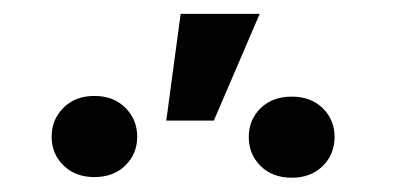

<svg xmlns="http://www.w3.org/2000/svg" viewBox="-20 -864 564 274"><path d="M237.8 -844.2H350.6L285.2 -691.9H217.3ZM114.7 -727.1Q142.1 -727.1 158.9 -710.2Q175.8 -693.4 175.8 -668.9Q175.8 -644.5 158.9 -627.9Q142.1 -611.3 114.7 -611.3Q87.4 -611.3 70.6 -627.9Q53.7 -644.5 53.7 -668.9Q53.7 -693.4 70.6 -710.2Q87.4 -727.1 114.7 -727.1ZM396.5 -726.1Q423.8 -726.1 440.7 -709.5Q457.5 -692.9 457.5 -668.5Q457.5 -644 440.7 -627.2Q423.8 -610.4 396.5 -610.4Q368.7 -610.4 351.8 -627.2Q335 -644 335 -668.5Q335 -692.9 351.8 -709.5Q368.7 -726.1 396.5 -726.1Z"/></svg>

Font: Robert Sans
Style: Bold
Weight: 700
Designer: Christian Robertson (extended by Adam Twardoch)
Foundry: Google
Version: Version 12.135;April 2, 2019;FontCreator 11.5.0.2425 64-bit;